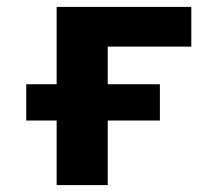

<svg xmlns="http://www.w3.org/2000/svg" viewBox="-20 -536 640 556"><path d="M144 -187H56V-292H144V-516H534V-401H292V-292H443V-187H292V0H144Z"/></svg>

Font: iA Writer Quattro V
Style: Regular
Weight: 400
Designer: Mike Abbink, Paul van der Laan, Pieter van Rosmalen, Oliver Reichenstein
Foundry: Information Architects Inc.
Version: Version 2.000